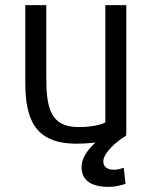

<svg xmlns="http://www.w3.org/2000/svg" viewBox="-20 -550 600 751"><path d="M406 181C328 181 299 149 299 104C299 51 351 6 396 -27H473V-19C436 2 384 49 384 81C384 104 402 114 425 114C436 114 451 111 464 106L471 169C455 175 428 181 406 181ZM474 -25C436 -7 371 12 279 12C114 12 79 -87 79 -227V-530H161V-247C161 -125 179 -53 287 -53C335 -53 373 -61 392 -71V-530H474Z"/></svg>

Font: Repo Regular
Style: Regular
Weight: 400
Designer: Stefan Peev
Foundry: Context Ltd
Version: Version 1.502